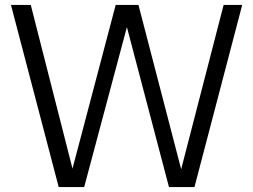

<svg xmlns="http://www.w3.org/2000/svg" viewBox="-20 -760 1028 780"><path d="M218.5 0 24.5 -740H105L274.5 -75L450 -740H542.5L716 -72.5L888.5 -740H964L770 0H666.5L495.5 -650L322 0Z"/></svg>

Font: Encode Sans SemiCondensed SemiCondensed
Style: Regular
Weight: 400
Width: 4
Designer: Multiple Designers
Foundry: Impallari Type
Version: Version 3.000; ttfautohint (v1.8.3) -l 8 -r 50 -G 200 -x 14 